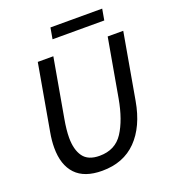

<svg xmlns="http://www.w3.org/2000/svg" viewBox="-155 -974 978 1102"><g transform="rotate(-20 334.0 -423.5)"><path d="M65 -204Q65 -248 74 -297L145 -700H240L177 -343Q165 -276 165 -229Q165 -156 195 -114Q225 -72 295 -72Q391 -72 439 -146Q487 -220 509 -343L572 -700H667L596 -297Q570 -149 490 -67.5Q410 14 280 14Q172 14 118.5 -42.5Q65 -99 65 -204ZM281 -861H597L585 -793H269Z"/></g></svg>

Font: Cabin
Style: Italic
Weight: 400
Italic angle: -7°
Designer: Pablo Impallari
Foundry: Pablo Impallari. http://www.impallari.com Igino Marini. http://www.ikern.com
Version: Version 2.200